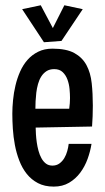

<svg xmlns="http://www.w3.org/2000/svg" viewBox="-20 -689 391 715"><path d="M325.7 -295.9Q325.7 -255.9 322.8 -217.8L112.8 -213.9Q112.8 -203.6 113.8 -189.2Q114.7 -174.8 116.9 -158.9Q119.1 -143.1 123.3 -127.7Q127.4 -112.3 134.3 -99.9Q141.1 -87.4 151.1 -79.8Q161.1 -72.3 175.3 -72.3Q190.4 -72.3 201.4 -80.3Q212.4 -88.4 219.5 -100.3Q226.6 -112.3 230.5 -126.5Q234.4 -140.6 235.8 -153.3H320.8Q316.4 -125.5 306.2 -97.2Q295.9 -68.8 278.8 -45.9Q261.7 -22.9 237.3 -8.5Q212.9 5.9 180.2 5.9Q146 5.9 121.3 -7.1Q96.7 -20 79.6 -41.5Q62.5 -63 51.8 -91.1Q41 -119.1 35.4 -149.2Q29.8 -179.2 27.8 -209.5Q25.9 -239.7 25.9 -265.6Q25.9 -289.1 28.6 -316.4Q31.2 -343.8 37.6 -370.6Q43.9 -397.5 54.9 -422.4Q65.9 -447.3 82.5 -466.1Q99.1 -484.9 122.1 -496.3Q145 -507.8 175.3 -507.8Q227.1 -507.8 256.8 -491.5Q286.6 -475.1 302 -446.5Q317.4 -418 321.5 -379.2Q325.7 -340.3 325.7 -295.9ZM240.7 -324.2Q240.7 -338.9 239 -357.4Q237.3 -376 231.2 -392.6Q225.1 -409.2 213.4 -420.4Q201.7 -431.6 182.1 -431.6Q165 -431.6 153.3 -424.1Q141.6 -416.5 133.8 -404.3Q126 -392.1 121.6 -376.2Q117.2 -360.4 115.2 -344Q113.3 -327.6 112.5 -312Q111.8 -296.4 111.8 -284.2H237.8Q240.7 -304.7 240.7 -324.2ZM288.1 -654.8 209 -536.6 143.6 -531.7 62.5 -654.8 131.8 -669.4 176.8 -584.5 219.7 -669.4Z"/></svg>

Font: Maiden Orange
Style: Regular
Weight: 400
Designer: Astigmatic (AOETI)
Foundry: Astigmatic (AOETI)
Version: Version 1.001